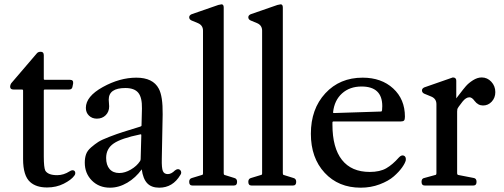

<svg xmlns="http://www.w3.org/2000/svg" viewBox="-20 -860 2335 890"><path d="M198 9Q148 9 120 -16Q87 -45 87 -123V-440Q87 -445 82 -445H43Q27 -445 27 -458V-459Q27 -466 32 -474L151 -613Q157 -620 168 -620H169Q183 -620 183 -604V-495Q183 -490 188 -490H305Q321 -490 319 -473L316 -458Q314 -445 300 -445H188Q183 -445 183 -440V-135Q183 -84 190 -69Q203 -48 245 -48Q275 -48 303 -66Q314 -73 321.5 -70Q329 -67 329 -57Q329 -51 324 -45Q310 -26 275.5 -8.5Q241 9 198 9Z M820 -60Q820 -54 816 -49Q781 10 718 10Q682 10 662.5 -10.5Q643 -31 637 -75Q609 -36 570 -13Q531 10 490 10Q439 10 406 -23Q373 -56 373 -106Q373 -128 379 -145Q385 -162 402.5 -177Q420 -192 435.5 -202Q451 -212 487.5 -226Q524 -240 549.5 -248Q575 -256 630 -273Q636 -275 636 -278L638 -357Q639 -408 621 -430Q603 -452 561 -452Q484 -452 484 -398Q484 -393 485 -382.5Q486 -372 486 -367Q486 -342 470 -326Q454 -310 429 -310Q407 -310 392.5 -324Q378 -338 378 -360Q378 -413 456.5 -456.5Q535 -500 612 -500Q689 -500 716 -449Q735 -414 734 -330L730 -124Q729 -81 735 -67Q741 -53 758 -53Q774 -53 791 -70Q799 -76 805 -76Q811 -76 815.5 -71.5Q820 -67 820 -60ZM632 -123 635 -232Q635 -236 634 -237Q633 -238 630 -237Q542 -219 507 -195Q472 -171 472 -128Q472 -95 488 -76.5Q504 -58 533 -58Q559 -58 586.5 -74Q614 -90 629 -113Q632 -117 632 -123Z M872 0Q857 0 857 -17Q857 -32 870 -35L916 -49Q921 -49 921 -57V-718Q921 -743 897 -753L868 -765Q857 -770 857 -780Q857 -789 868 -794L992 -837L1007 -840Q1017 -840 1017 -825V-57Q1017 -50 1021 -49L1066 -35Q1079 -32 1079 -17Q1079 0 1064 0Z M1146 0Q1131 0 1131 -17Q1131 -32 1144 -35L1190 -49Q1195 -49 1195 -57V-718Q1195 -743 1171 -753L1142 -765Q1131 -770 1131 -780Q1131 -789 1142 -794L1266 -837L1281 -840Q1291 -840 1291 -825V-57Q1291 -50 1295 -49L1340 -35Q1353 -32 1353 -17Q1353 0 1338 0Z M1652 10Q1549 10 1485 -59Q1421 -128 1421 -240Q1421 -355 1488 -427.5Q1555 -500 1661 -500Q1748 -500 1802.5 -450Q1857 -400 1857 -319Q1857 -306 1853 -301.5Q1849 -297 1838 -297H1526Q1521 -297 1521 -292V-282Q1521 -175 1565 -119Q1609 -63 1694 -63Q1741 -63 1770.5 -80Q1800 -97 1829 -130Q1841 -143 1852 -138.5Q1863 -134 1861 -117Q1858 -104 1844 -84Q1830 -64 1805.5 -42.5Q1781 -21 1740 -5.5Q1699 10 1652 10ZM1528 -336 1746 -343Q1750 -343 1751 -349Q1752 -355 1752 -368Q1752 -459 1656 -459Q1601 -459 1565.5 -427Q1530 -395 1524 -340Q1523 -336 1528 -336Z M2213 -501Q2239 -501 2257.5 -481Q2276 -461 2276 -433Q2276 -407 2259.5 -389Q2243 -371 2219 -371Q2196 -371 2180 -392Q2168 -409 2156 -409Q2140 -409 2124 -389Q2101 -360 2100 -354Q2099 -350 2099 -343V-58Q2099 -50 2104 -49L2176 -35Q2189 -33 2189 -17Q2189 0 2174 0H1949Q1934 0 1934 -17Q1934 -33 1947 -35L1998 -49Q2003 -49 2003 -58V-377Q2003 -402 1980 -412L1946 -426Q1936 -431 1936 -441Q1936 -450 1947 -455L2079 -501Q2095 -501 2095 -486V-408L2094 -404L2098 -408Q2100 -410 2113.5 -428Q2127 -446 2139.5 -460.5Q2152 -475 2172.5 -488Q2193 -501 2213 -501Z"/></svg>

Font: Caslon OS
Style: Regular
Weight: 400
Designer: Alfredo Marco Pradil
Foundry: Hanken Design Co.
Version: Version 1.000;PS 001.000;hotconv 1.0.88;makeotf.lib2.5.64775